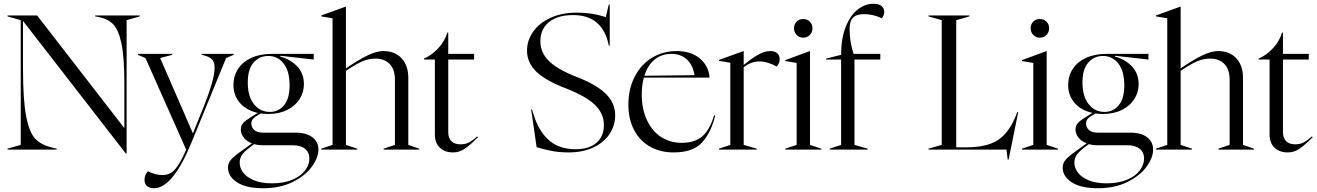

<svg xmlns="http://www.w3.org/2000/svg" viewBox="-20 -794 6992 1019"><path d="M102 -683V-433Q102 -261 119.5 -173.5Q137 -86 170.5 -54Q204 -22 267 -8L281 -5V0H20V-5L90 -25V-687L20 -707V-712H177L640 -114V-353Q640 -490 624.5 -563.5Q609 -637 580 -666Q551 -695 502 -704L485 -707V-712H722V-707L652 -687V21H648Z M747 160Q747 135 765 115Q805 135 842 135Q868 135 887 123.5Q906 112 925 83.5Q944 55 968 0L752 -486L712 -503V-508H894V-503L830 -486L1004 -86L1059 -223Q1119 -372 1119 -434Q1119 -466 1104 -480Q1089 -494 1059 -501L1050 -503V-508H1220V-503L1180 -486L996 -37Q897 205 797 205Q773 205 760 193Q747 181 747 160Z M1190 96Q1190 75 1202.5 58Q1215 41 1248 17L1317 -33Q1289 -44 1273.5 -64Q1258 -84 1258 -107Q1258 -127 1270.5 -141Q1283 -155 1319 -177L1348 -195Q1288 -208 1253.5 -247.5Q1219 -287 1219 -343Q1219 -390 1243 -427.5Q1267 -465 1313 -486.5Q1359 -508 1422 -508H1645V-478L1468 -498L1467 -494Q1522 -479 1557.5 -441.5Q1593 -404 1593 -347Q1593 -304 1570 -268Q1547 -232 1504 -210.5Q1461 -189 1403 -189Q1382 -189 1364 -192Q1335 -176 1324.5 -165Q1314 -154 1314 -139Q1314 -117 1330 -103.5Q1346 -90 1375 -90H1549Q1606 -90 1638 -65.5Q1670 -41 1670 0Q1670 42 1635.5 90Q1601 138 1534 171.5Q1467 205 1377 205Q1286 205 1238 173.5Q1190 142 1190 96ZM1423 179Q1485 179 1530 160.5Q1575 142 1598.5 111.5Q1622 81 1622 47Q1622 15 1599 -4Q1576 -23 1535 -23H1376Q1350 -23 1329 -29Q1284 3 1268 23Q1252 43 1252 69Q1252 98 1271.5 123Q1291 148 1329.5 163.5Q1368 179 1423 179ZM1412 -200Q1458 -200 1487.5 -235.5Q1517 -271 1517 -341Q1517 -416 1485.5 -456.5Q1454 -497 1404 -497Q1356 -497 1325.5 -461.5Q1295 -426 1295 -357Q1295 -282 1328 -241Q1361 -200 1412 -200Z M1685 -5 1745 -25V-697L1685 -707V-712L1815 -759H1816V-431Q1883 -477 1931 -500Q1979 -523 2014 -523Q2076 -523 2111.5 -484.5Q2147 -446 2147 -381V-25L2205 -5V0H2016V-5L2076 -25V-371Q2076 -426 2048 -454.5Q2020 -483 1973 -483Q1936 -483 1901 -467.5Q1866 -452 1816 -418V-25L1876 -5V0H1685Z M2288 -80V-478H2230V-483Q2272 -501 2306.5 -538.5Q2341 -576 2354 -621H2359V-508H2496V-478H2359V-93Q2359 -62 2375.5 -45Q2392 -28 2424 -28Q2450 -28 2469 -38Q2488 -48 2513 -70L2517 -66Q2473 -22 2445 -3.5Q2417 15 2385 15Q2341 15 2314.5 -10Q2288 -35 2288 -80Z M2828 -13 2799 -213H2804Q2831 -109 2887 -55.5Q2943 -2 3034 -2Q3106 -2 3145.5 -36Q3185 -70 3185 -130Q3185 -191 3138.5 -236.5Q3092 -282 2986 -324Q2875 -366 2826 -414Q2777 -462 2777 -525Q2777 -580 2810 -626.5Q2843 -673 2903 -700Q2963 -727 3041 -727Q3123 -727 3195 -703L3211 -770H3216V-552H3211Q3196 -631 3149 -672.5Q3102 -714 3021 -714Q2940 -714 2894 -677Q2848 -640 2848 -575Q2848 -515 2893.5 -470Q2939 -425 3042 -385Q3146 -345 3195.5 -296Q3245 -247 3245 -182Q3245 -130 3216.5 -85Q3188 -40 3131.5 -12.5Q3075 15 2996 15Q2946 15 2900 5.5Q2854 -4 2828 -13Z M3315 -238Q3315 -321 3348 -386Q3381 -451 3439.5 -487Q3498 -523 3571 -523Q3647 -523 3694 -484Q3741 -445 3746 -382H3397Q3386 -340 3386 -293Q3386 -216 3413 -157.5Q3440 -99 3488 -67.5Q3536 -36 3598 -36Q3668 -36 3707.5 -70.5Q3747 -105 3770 -182L3776 -181Q3754 -91 3706 -38Q3658 15 3555 15Q3484 15 3429.5 -16Q3375 -47 3345 -104.5Q3315 -162 3315 -238ZM3666 -395Q3658 -448 3626 -478Q3594 -508 3543 -508Q3491 -508 3454 -477.5Q3417 -447 3400 -392Z M3796 -5 3856 -25V-461L3796 -471V-476L3926 -523H3927V-449Q3965 -481 4000.5 -502Q4036 -523 4069 -523Q4092 -523 4105 -511.5Q4118 -500 4118 -479Q4118 -457 4102 -441Q4052 -468 4011 -468Q3966 -468 3927 -437V-25L3996 -5V0H3796Z M4148 -5 4208 -25V-460L4148 -470V-475L4278 -523H4279V-25L4339 -5V0H4148ZM4194 -644Q4194 -665 4207.5 -679Q4221 -693 4243 -693Q4264 -693 4278 -679Q4292 -665 4292 -644Q4292 -623 4278 -608.5Q4264 -594 4243 -594Q4222 -594 4208 -608.5Q4194 -623 4194 -644Z M4384 -5 4444 -25V-478H4364V-483L4444 -503Q4444 -590 4468.5 -651.5Q4493 -713 4532 -743.5Q4571 -774 4616 -774Q4644 -774 4658.5 -762Q4673 -750 4673 -731Q4673 -713 4660 -697Q4614 -719 4566 -719Q4526 -719 4507.5 -700.5Q4489 -682 4489 -640Q4489 -575 4510 -508H4652V-478H4515V-25L4585 -5V0H4384Z M5322 0H4908V-5L4978 -25V-687L4908 -707V-712H5125V-707L5055 -687V-12H5107Q5215 -12 5274.5 -49.5Q5334 -87 5371 -179L5379 -199H5384L5333 53H5328Z M5404 -5 5464 -25V-460L5404 -470V-475L5534 -523H5535V-25L5595 -5V0H5404ZM5450 -644Q5450 -665 5463.5 -679Q5477 -693 5499 -693Q5520 -693 5534 -679Q5548 -665 5548 -644Q5548 -623 5534 -608.5Q5520 -594 5499 -594Q5478 -594 5464 -608.5Q5450 -623 5450 -644Z M5620 96Q5620 75 5632.5 58Q5645 41 5678 17L5747 -33Q5719 -44 5703.5 -64Q5688 -84 5688 -107Q5688 -127 5700.5 -141Q5713 -155 5749 -177L5778 -195Q5718 -208 5683.5 -247.5Q5649 -287 5649 -343Q5649 -390 5673 -427.5Q5697 -465 5743 -486.5Q5789 -508 5852 -508H6075V-478L5898 -498L5897 -494Q5952 -479 5987.5 -441.5Q6023 -404 6023 -347Q6023 -304 6000 -268Q5977 -232 5934 -210.5Q5891 -189 5833 -189Q5812 -189 5794 -192Q5765 -176 5754.5 -165Q5744 -154 5744 -139Q5744 -117 5760 -103.5Q5776 -90 5805 -90H5979Q6036 -90 6068 -65.5Q6100 -41 6100 0Q6100 42 6065.5 90Q6031 138 5964 171.5Q5897 205 5807 205Q5716 205 5668 173.5Q5620 142 5620 96ZM5853 179Q5915 179 5960 160.5Q6005 142 6028.5 111.5Q6052 81 6052 47Q6052 15 6029 -4Q6006 -23 5965 -23H5806Q5780 -23 5759 -29Q5714 3 5698 23Q5682 43 5682 69Q5682 98 5701.5 123Q5721 148 5759.5 163.5Q5798 179 5853 179ZM5842 -200Q5888 -200 5917.5 -235.5Q5947 -271 5947 -341Q5947 -416 5915.5 -456.5Q5884 -497 5834 -497Q5786 -497 5755.5 -461.5Q5725 -426 5725 -357Q5725 -282 5758 -241Q5791 -200 5842 -200Z M6115 -5 6175 -25V-697L6115 -707V-712L6245 -759H6246V-431Q6313 -477 6361 -500Q6409 -523 6444 -523Q6506 -523 6541.5 -484.5Q6577 -446 6577 -381V-25L6635 -5V0H6446V-5L6506 -25V-371Q6506 -426 6478 -454.5Q6450 -483 6403 -483Q6366 -483 6331 -467.5Q6296 -452 6246 -418V-25L6306 -5V0H6115Z M6718 -80V-478H6660V-483Q6702 -501 6736.5 -538.5Q6771 -576 6784 -621H6789V-508H6926V-478H6789V-93Q6789 -62 6805.5 -45Q6822 -28 6854 -28Q6880 -28 6899 -38Q6918 -48 6943 -70L6947 -66Q6903 -22 6875 -3.5Q6847 15 6815 15Q6771 15 6744.5 -10Q6718 -35 6718 -80Z"/></svg>

Font: Nyght Serif Light
Style: Regular
Weight: 300
Designer: Maksym Kobuzan
Version: Version 0.410